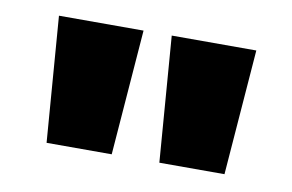

<svg xmlns="http://www.w3.org/2000/svg" viewBox="-42 -779 592 389"><g transform="rotate(10 254.5 -585.0)"><path d="M226 -714 206 -456H72L52 -714ZM458 -714 438 -456H304L284 -714Z"/></g></svg>

Font: Noto Sans Lao UI SemCond Blk
Style: Regular
Weight: 900
Width: 4
Designer: Monotype Design Team
Foundry: Monotype Imaging Inc.
Version: Version 2.000; ttfautohint (v1.8.4.7-5d5b)